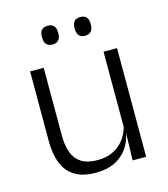

<svg xmlns="http://www.w3.org/2000/svg" viewBox="-102 -740 730 832"><g transform="rotate(-15 262.5 -324.0)"><path d="M125 -487.5V-181.5Q125 -138.5 136.8 -106.8Q148.5 -75 175.5 -57.8Q202.5 -40.5 248 -40.5Q290.5 -40.5 321.2 -56.8Q352 -73 371.2 -101.2Q390.5 -129.5 397 -164.5L409.5 -120H396Q389.5 -84.5 368.8 -54.8Q348 -25 312.8 -7.2Q277.5 10.5 227 10.5Q168.5 10.5 132.8 -11.5Q97 -33.5 80.5 -75Q64 -116.5 64 -175.5V-487.5ZM454 -487.5V0H393.5L396.5 -120.5L393.5 -123.5V-487.5ZM188.5 -575Q170 -575 161 -585.5Q152 -596 152 -616V-619Q152 -638.5 161 -648.8Q170 -659 188.5 -659Q207 -659 216 -648.8Q225 -638.5 225 -619V-616Q225 -596 216 -585.5Q207 -575 188.5 -575ZM334.5 -575Q316.5 -575 307.5 -585.5Q298.5 -596 298.5 -616V-619Q298.5 -638.5 307.5 -648.8Q316.5 -659 334.5 -659Q353 -659 362 -648.8Q371 -638.5 371 -619V-616Q371 -596 362 -585.5Q353 -575 334.5 -575Z"/></g></svg>

Font: Anek Gurmukhi Light
Style: Regular
Weight: 300
Designer: Sarang Kulkarni (Gurmukhi), Yesha Goshar (Latin)
Foundry: Ek Type
Version: Version 1.003